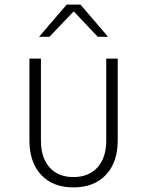

<svg xmlns="http://www.w3.org/2000/svg" viewBox="-20 -805 640 835"><path d="M108 -194V-550H158V-194Q158 -119 195.5 -77Q233 -35 299 -35Q366 -35 404 -77Q442 -119 442 -194V-550H492V-194Q492 -99 440.5 -44.5Q389 10 299 10Q210 10 159 -44.5Q108 -99 108 -194ZM195 -645H150L270 -785H330L450 -645H405L302 -754H299Z"/></svg>

Font: JetBrains Mono Extra Light
Style: Regular
Weight: 200
Monospace: yes
Designer: Philipp Nurullin, Konstantin Bulenkov
Foundry: JetBrains
Version: 2.002